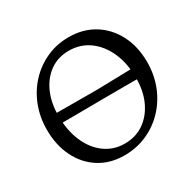

<svg xmlns="http://www.w3.org/2000/svg" viewBox="-146 -805 984 973"><g transform="rotate(-30 346.0 -318.5)"><path d="M317 12Q235 12 172.5 -27Q110 -66 75 -136Q40 -206 40 -297Q40 -371 65 -435Q90 -499 135 -547Q180 -595 240 -622Q300 -649 369 -649Q453 -649 516.5 -610Q580 -571 616 -501.5Q652 -432 652 -341Q652 -266 626.5 -202Q601 -138 555.5 -90Q510 -42 449 -15Q388 12 317 12ZM348 -39Q412 -39 460 -72Q508 -105 535.5 -163.5Q563 -222 563 -299Q563 -385 534 -450Q505 -515 454 -552Q403 -589 335 -589Q273 -589 226 -556Q179 -523 152.5 -464.5Q126 -406 126 -329Q126 -244 154 -178.5Q182 -113 232.5 -76Q283 -39 348 -39ZM80 -289V-347L360 -346L608 -352V-291Q552 -291 486 -291Q420 -291 354 -290.5Q288 -290 230.5 -289.5Q173 -289 133 -289Q93 -289 80 -289Z"/></g></svg>

Font: Alegreya
Style: Regular
Weight: 400
Designer: Juan Pablo del Peral
Foundry: Huerta Tipografica
Version: Version 2.009